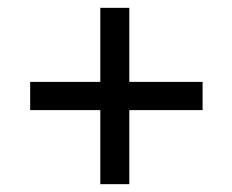

<svg xmlns="http://www.w3.org/2000/svg" viewBox="-20 -585 593 490"><path d="M497 -304H310V-115H236V-304H57V-376H236V-565H310V-376H497Z"/></svg>

Font: Hind Guntur
Style: Regular
Weight: 400
Version: Version 1.000;PS 1.0;hotconv 1.0.86;makeotf.lib2.5.63406; tt